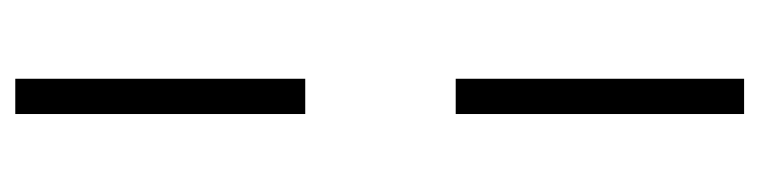

<svg xmlns="http://www.w3.org/2000/svg" viewBox="-382 -408 970 245"><g transform="rotate(-90 102.5 -285.0)"><path d="M80 -380V-750H125V-380ZM80 180V-188H125V180Z"/></g></svg>

Font: Mukta ExtraLight
Style: Regular
Weight: 275
Designer: Girish Dalvi and Yashodeep Gholap
Foundry: Ek Type
Version: Version 2.538;PS 1.002;hotconv 16.6.51;makeotf.lib2.5.65220;